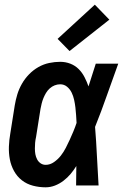

<svg xmlns="http://www.w3.org/2000/svg" viewBox="-20 -792 540 820"><path d="M175 8Q147 8 120.5 1Q94 -6 73.5 -22Q53 -38 40 -61.5Q27 -85 22 -111.5Q17 -138 18 -166Q19 -194 24 -222L43 -342Q47 -366 54 -389Q61 -412 73.5 -434Q86 -456 104 -474.5Q122 -493 144 -505.5Q166 -518 190 -523Q214 -528 237 -528Q260 -528 280.5 -520Q301 -512 316 -497Q331 -482 341 -462.5Q351 -443 358 -423Q366 -447 373.5 -471.5Q381 -496 389 -520H485Q460 -452 436.5 -384.5Q413 -317 386 -250Q391 -188 394 -125Q397 -62 401 0H305Q305 -21 305.5 -41.5Q306 -62 306 -83Q295 -65 281.5 -49Q268 -33 251 -20Q234 -7 214.5 0.5Q195 8 175 8ZM175 -88Q194 -88 211 -100Q228 -112 240 -127.5Q252 -143 261 -160.5Q270 -178 278 -195.5Q286 -213 293.5 -231Q301 -249 307 -267Q306 -284 305 -300.5Q304 -317 302 -333.5Q300 -350 296.5 -366Q293 -382 286 -396.5Q279 -411 266.5 -421.5Q254 -432 237 -432Q225 -432 213.5 -427.5Q202 -423 192.5 -414.5Q183 -406 176.5 -395Q170 -384 165.5 -373Q161 -362 158 -350Q155 -338 153 -327L134 -207Q131 -194 130 -182Q129 -170 129 -157.5Q129 -145 131 -133.5Q133 -122 138.5 -111.5Q144 -101 153.5 -94.5Q163 -88 175 -88ZM277 -574 226 -626 385 -772 447 -708Z"/></svg>

Font: Iosevka SS04
Style: Bold Italic
Weight: 700
Italic angle: -9°
Monospace: yes
Designer: Belleve Invis
Foundry: Belleve Invis
Version: Version 19.0.0; ttfautohint (v1.8.4)